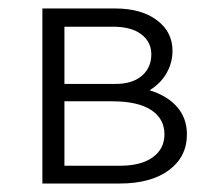

<svg xmlns="http://www.w3.org/2000/svg" viewBox="-20 -433 501 453"><path d="M421 -116Q421 -63 378.5 -31.5Q336 0 262 0H80V-413H252Q313 -413 350 -385.5Q387 -358 387 -313Q387 -285 373 -260.5Q359 -236 333 -220Q375 -207 398 -180.5Q421 -154 421 -116ZM132 -370V-235H253Q292 -235 314.5 -254Q337 -273 337 -305Q337 -334 313.5 -352Q290 -370 246 -370ZM368 -116Q368 -153 336.5 -173.5Q305 -194 245 -194H132V-42H264Q313 -42 340.5 -62Q368 -82 368 -116Z"/></svg>

Font: Ysabeau Semilight
Style: Regular
Weight: 300
Designer: Christian Thalmann (Catharsis Fonts)
Version: Version 0.003